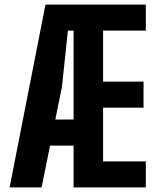

<svg xmlns="http://www.w3.org/2000/svg" viewBox="-20 -820 681 840"><path d="M618 -686H431V-463H608V-349H431V-114H618V0H302V-183H199L162 0H22L179 -800H618ZM222 -297H302V-686H277L251 -440Z"/></svg>

Font: Big Shoulders Display ExtraBold
Style: Regular
Weight: 800
Designer: Patric King
Foundry: XO Type Co
Version: Version 1.000; ttfautohint (v1.8.2)